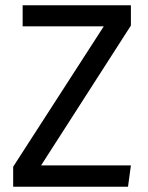

<svg xmlns="http://www.w3.org/2000/svg" viewBox="-20 -709 562 729"><path d="M477 -689V-612L136 -81H477L466 0H30V-76L374 -609H66V-689Z"/></svg>

Font: Fira Sans
Style: Regular
Weight: 400
Designer: Carrois Corporate & Edenspiekermann AG
Foundry: Carrois Corporate GbR & Edenspiekermann AG
Version: Version 4.106;PS 004.106;hotconv 1.0.70;makeotf.lib2.5.58329